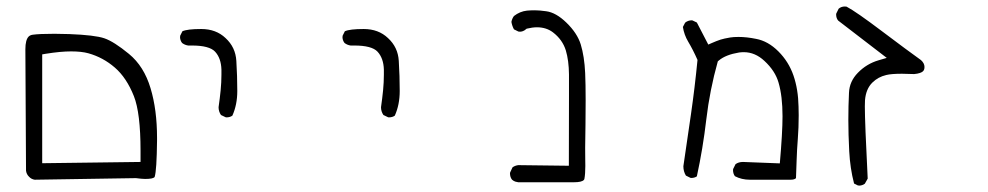

<svg xmlns="http://www.w3.org/2000/svg" viewBox="-20 -457 3040 591"><path d="M109.9 45.4V-289.6L121.1 -291.5Q166.5 -298.8 198.7 -298.8Q231 -298.8 252 -293Q297.4 -280.3 333.5 -249Q369.6 -217.8 392.1 -161.1Q412.6 -109.4 412.6 7.3Q412.6 17.6 412.6 41.5ZM398.4 91.3Q417 93.8 426.8 93.8Q450.2 93.8 455.6 88.4Q456.1 87.9 456.1 87.4Q462.4 67.4 463.4 -24.4Q463.4 -28.8 463.4 -32.7Q463.4 -119.1 443.4 -185.5Q423.3 -252.9 377 -291Q330.6 -329.1 301.3 -339.1Q272 -349.1 193.4 -352.1Q163.1 -353 147.5 -353Q101.1 -353 80.6 -350.1Q73.2 -349.1 68.4 -344.7Q58.1 -334.5 58.1 -305.2L60.1 68.4Q61.5 79.6 69.8 87.4Q76.7 94.7 86.9 96.2Z M676.8 -95.7Q688 -95.7 695.3 -101.1Q710.4 -134.8 710.4 -176.8Q710.4 -223.1 707.5 -269.5Q705.1 -311.5 674.3 -339.8Q645 -367.7 599.6 -367.7Q556.6 -367.7 541.5 -360.8L534.7 -347.2Q534.2 -345.7 534.2 -342.3Q534.2 -338.9 535.6 -334Q537.1 -329.1 540.5 -324.7Q548.8 -318.4 559.1 -316.9Q564.9 -316.9 570.3 -316.9Q624.5 -316.9 642.1 -297.9Q660.6 -277.8 661.6 -242.7Q661.6 -234.9 661.6 -227.1Q661.6 -204.1 659.2 -179.2Q656.7 -154.3 652.8 -127Q652.8 -113.8 660.2 -103L674.3 -96.2Q675.8 -95.7 676.8 -95.7Z M1176.8 -95.7Q1188 -95.7 1195.3 -101.1Q1210.4 -134.8 1210.4 -176.8Q1210.4 -223.1 1207.5 -269.5Q1205.1 -311.5 1174.3 -339.8Q1145 -367.7 1099.6 -367.7Q1056.6 -367.7 1041.5 -360.8L1034.7 -347.2Q1034.2 -345.7 1034.2 -342.3Q1034.2 -338.9 1035.6 -334Q1037.1 -329.1 1040.5 -324.7Q1048.8 -318.4 1059.1 -316.9Q1064.9 -316.9 1070.3 -316.9Q1124.5 -316.9 1142.1 -297.9Q1160.6 -277.8 1161.6 -242.7Q1161.6 -234.9 1161.6 -227.1Q1161.6 -204.1 1159.2 -179.2Q1156.7 -154.3 1152.8 -127Q1152.8 -113.8 1160.2 -103L1174.3 -96.2Q1175.8 -95.7 1176.8 -95.7Z M1746.6 104Q1770 104 1776.9 97.2Q1778.3 95.7 1778.8 93.8Q1781.7 78.6 1781.7 53.7Q1781.7 47.9 1781.5 37.8Q1781.2 27.8 1781.2 -1.5Q1781.2 -30.8 1782.2 -74.2Q1782.7 -121.6 1782.7 -147.5Q1782.7 -199.2 1781.2 -232.4Q1778.8 -283.7 1767.6 -320.3Q1756.8 -355 1723.6 -387.2Q1691.4 -418.5 1661.1 -422.4Q1640.6 -425.3 1626.5 -425.3Q1612.3 -425.3 1602.1 -424.3Q1580.1 -421.9 1562 -407.7Q1556.2 -399.9 1554.2 -389.6Q1556.2 -377.4 1562 -366.7L1575.7 -359.9Q1577.1 -359.4 1580.8 -359.4Q1584.5 -359.4 1589.4 -361.1Q1594.2 -362.8 1598.6 -366.7L1601.1 -368.7Q1619.1 -373 1632.8 -373Q1661.6 -373 1682.1 -357.4Q1711.4 -335 1721.7 -301.8Q1731 -270.5 1731.4 -228Q1731.4 -214.8 1731.4 -163.1Q1731.4 -111.3 1731 53.2L1575.2 51.3Q1564.9 52.7 1557.6 58.1L1550.3 73.7Q1549.8 75.2 1549.8 76.2Q1549.8 88.4 1556.2 96.2Q1561.5 100.6 1566.4 102.1Q1571.3 103.5 1575.2 104Z M2295.4 96.2H2403.8Q2406.7 96.2 2412.6 96.2Q2418.5 96.2 2421.6 95.5Q2424.8 94.7 2425.8 94.2Q2426.8 93.8 2427.7 93.3Q2428.7 92.8 2429.4 92Q2430.2 91.3 2430.2 89.8Q2431.2 68.8 2432.1 36.6Q2433.1 4.4 2435.8 -29.8Q2438.5 -64 2438.5 -102.1Q2438.5 -114.7 2438 -128.9Q2437 -182.1 2422.4 -224.6Q2407.7 -267.1 2376 -298.8Q2344.2 -330.6 2307.1 -337.4Q2278.3 -343.3 2253.4 -343.3Q2237.8 -343.3 2227.5 -341.6Q2217.3 -339.8 2210.7 -338.4Q2204.1 -336.9 2197.8 -335Q2184.6 -330.6 2171.4 -324.7L2160.2 -319.8L2125 -387.7L2111.8 -394Q2110.8 -394.5 2109.9 -394.5Q2097.7 -394.5 2088.9 -387.2L2082 -374Q2085.9 -349.6 2098.1 -329.1Q2113.3 -303.7 2127 -272.5Q2118.7 -187 2106.9 -105.5L2083.5 54.7Q2083.5 70.8 2091.3 83.5L2105 90.3Q2106.4 90.8 2107.4 90.8Q2117.7 90.8 2125 85.9Q2143.6 0.5 2154.1 -89.4Q2164.6 -179.2 2189.5 -268.1L2192.9 -271Q2213.9 -288.6 2254.9 -295.4Q2262.2 -296.4 2269.5 -296.4Q2304.2 -296.4 2333 -269.5Q2366.2 -238.8 2376.5 -202.6Q2388.7 -161.1 2388.7 -99.1Q2388.7 -49.3 2380.4 45.9L2267.1 41.5Q2253.4 41.5 2244.1 48.3L2236.8 63Q2236.3 64.5 2236.3 65.9Q2236.3 77.6 2242.2 85.4Q2262.7 96.2 2288.1 96.2Q2291.5 96.2 2295.4 96.2Z M2650.9 92.8Q2642.1 -80.1 2642.1 -129.4Q2642.1 -142.6 2642.6 -148.9Q2645.5 -183.1 2665 -202.6Q2682.6 -220.2 2708 -226.1Q2723.6 -230 2756.3 -230Q2772.9 -230 2793.9 -229Q2804.7 -230 2811.5 -232.4Q2821.8 -235.8 2824.2 -242.2Q2825.7 -245.6 2825.7 -251Q2825.7 -262.2 2814.9 -272Q2773.9 -301.3 2694.3 -361.3Q2614.7 -421.4 2585.9 -436.5Q2583 -437 2580.6 -437Q2569.3 -437 2561.5 -430.2L2554.2 -415.5Q2553.7 -414.1 2553.7 -413.1Q2553.7 -400.9 2560.1 -393.6L2709.5 -278.8L2684.6 -271.5Q2647.5 -260.7 2620.6 -232.9Q2594.7 -206.5 2593.3 -171.4Q2591.3 -131.3 2591.3 -87.9Q2591.3 -44.4 2594 8.3Q2596.7 61 2608.9 107.9L2620.6 113.8Q2622.1 114.3 2625.2 114.3Q2628.4 114.3 2633.1 113Q2637.7 111.8 2642.1 108.4Z"/></svg>

Font: NaikaiFont
Style: ExtraLight
Weight: 200
Version: Version 1.89